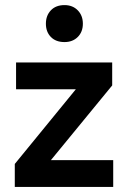

<svg xmlns="http://www.w3.org/2000/svg" viewBox="-20 -733 502 753"><path d="M424 -105V0H38V-90L320 -435L360 -383H43V-488H420V-398L137 -53L82 -105ZM160 -640Q160 -672 179.5 -692.5Q199 -713 233 -713Q265 -713 285 -692.5Q305 -672 305 -640Q305 -608 285 -588Q265 -568 233 -568Q199 -568 179.5 -588Q160 -608 160 -640Z"/></svg>

Font: Gabarito Medium
Style: Regular
Weight: 500
Designer: Leandro Assis / Alvaro Franca / Felipe Casaprima
Foundry: Naipe Foundry
Version: Version 1.000